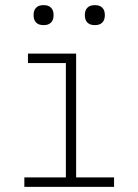

<svg xmlns="http://www.w3.org/2000/svg" viewBox="-20 -729 540 749"><path d="M75 0V-37H237V-483H89V-520H277V-37H425V0ZM350 -631Q342 -631 334.5 -633Q327 -635 321 -641Q315 -647 313 -654.5Q311 -662 311 -670Q311 -678 313 -685.5Q315 -693 321 -699Q327 -705 334.5 -707Q342 -709 350 -709Q358 -709 365.5 -707Q373 -705 379 -699Q385 -693 387 -685.5Q389 -678 389 -670Q389 -662 387 -654.5Q385 -647 379 -641Q373 -635 365.5 -633Q358 -631 350 -631ZM150 -631Q142 -631 134.5 -633Q127 -635 121 -641Q115 -647 113 -654.5Q111 -662 111 -670Q111 -678 113 -685.5Q115 -693 121 -699Q127 -705 134.5 -707Q142 -709 150 -709Q158 -709 165.5 -707Q173 -705 179 -699Q185 -693 187 -685.5Q189 -678 189 -670Q189 -662 187 -654.5Q185 -647 179 -641Q173 -635 165.5 -633Q158 -631 150 -631Z"/></svg>

Font: Iosevka Extralight
Style: Regular
Weight: 200
Monospace: yes
Designer: Belleve Invis
Foundry: Belleve Invis
Version: Version 32.0.1; ttfautohint (v1.8.4)